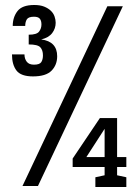

<svg xmlns="http://www.w3.org/2000/svg" viewBox="-20 -745 556 769"><path d="M70 0 410 -720H472L132 0ZM399 -76H271V-110L380 -272H449V-116H486V-76H449V-43L486 -35V4H362V-35L399 -43ZM326 -116H399V-229ZM116 -486Q139 -486 145.5 -496.5Q152 -507 152 -523Q152 -544 141.5 -555.5Q131 -567 95 -567V-606Q127 -606 136.5 -618.5Q146 -631 146 -647Q146 -662 139.5 -670Q133 -678 116 -678Q94 -678 87.5 -667.5Q81 -657 81 -641H31Q31 -676 50 -700.5Q69 -725 117 -725Q141 -725 157 -718.5Q173 -712 183.5 -702Q194 -692 198.5 -679Q203 -666 203 -654Q203 -631 189 -612.5Q175 -594 145 -587Q177 -583 193 -566Q209 -549 209 -520Q209 -485 186.5 -462Q164 -439 112 -439Q64 -439 46 -462.5Q28 -486 28 -527H78Q78 -510 87 -498Q96 -486 116 -486Z"/></svg>

Font: HermeneusOne
Style: Regular
Weight: 400
Designer: Rodrigo Fuenzalida, Pablo Impallari
Foundry: Pablo Impallari, Rodrigo Fuenzalida
Version: Version 1.000; ttfautohint (v0.8) -G 200 -r 50